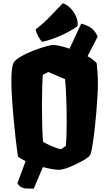

<svg xmlns="http://www.w3.org/2000/svg" viewBox="-20 -1032 673 1178"><path d="M187 125.5Q168 124.5 149.4 124.8Q130.9 125 115 118.7Q99.1 112.3 86.9 92.8L137.2 -43.5Q106 -58.1 90.3 -71.8Q83.5 -115.7 76.4 -177.7Q69.3 -239.7 63.2 -306.4Q57.1 -373 53.5 -431.9Q49.8 -490.7 49.8 -527.8Q49.8 -545.9 50.5 -570.6Q51.3 -595.2 54.9 -618.2Q58.6 -641.1 67.4 -652.8Q78.1 -667 102.5 -681.9Q127 -696.8 157.5 -710Q188 -723.1 218.5 -733.6Q249 -744.1 272.7 -750.2Q296.4 -756.3 306.6 -756.3Q320.8 -756.3 347.9 -750.2Q375 -744.1 406.7 -733.4L478.5 -887.2Q514.6 -877 538.1 -861.3Q561.5 -845.7 579.6 -808.1L517.1 -687Q535.2 -676.8 549.6 -666.3Q564 -655.8 572.8 -645Q576.2 -615.2 578.4 -588.9Q580.6 -562.5 580.6 -517.6Q580.6 -485.4 577.9 -439.2Q575.2 -393.1 570.8 -341.1Q566.4 -289.1 560.8 -239.7Q555.2 -190.4 549.1 -151.6Q543 -112.8 537.6 -92.8Q534.2 -78.6 519.8 -66.9Q505.4 -55.2 487.1 -45.7Q468.8 -36.1 453.6 -28.3Q419.9 -11.2 393.8 -1.7Q367.7 7.8 341.3 10.3Q300.3 7.8 243.2 -6.8ZM354 -116.2 383.8 -136.7Q386.7 -164.1 387.9 -203.1Q389.2 -242.2 389.2 -286.1Q389.2 -357.9 386.5 -428.7Q383.8 -499.5 379.4 -545.9L276.4 -590.3L242.7 -573.2Q240.2 -540.5 238.8 -489.5Q237.3 -438.5 237.3 -383.8Q237.3 -320.3 239 -261.7Q240.7 -203.1 244.1 -161.6Q264.2 -149.9 296.4 -135.7Q328.6 -121.6 354 -116.2ZM238.8 -775.4Q228 -785.2 216.3 -806.2Q204.6 -827.1 198.2 -851.1Q248 -890.1 283.9 -927.5Q319.8 -964.8 365.7 -1012.2Q393.1 -1002.4 414.3 -980Q435.5 -957.5 447.3 -929.2Q459 -900.9 456.1 -872.6Q433.1 -854 395 -834Q356.9 -814 315.2 -798.1Q273.4 -782.2 238.8 -775.4Z"/></svg>

Font: Fruktur
Style: Italic
Weight: 400
Italic angle: -8°
Designer: Viktoriya Grabowska, Eben Sorkin
Foundry: Viktoriya Grabowska
Version: Version 1.008; ttfautohint (v1.8.4.7-5d5b)